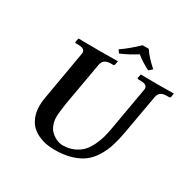

<svg xmlns="http://www.w3.org/2000/svg" viewBox="-178 -979 1162 1166"><g transform="rotate(30 403.5 -396.5)"><path d="M638.2 -568.8Q640.1 -576.7 640.1 -582Q640.1 -598.1 628.4 -605.5Q616.7 -612.8 590.8 -612.8H577.1Q569.8 -612.8 569.8 -621.1L575.2 -645L577.1 -646Q651.9 -645 690.9 -645L805.2 -646L807.1 -645L803.2 -621.1Q801.8 -612.8 793 -612.8H778.8Q749 -612.8 734.9 -601.8Q720.7 -590.8 716.8 -568.8L668 -293Q657.7 -235.4 644 -192.4Q630.4 -149.4 606 -109.1Q581.5 -68.8 548.3 -43.5Q515.1 -18.1 465.1 -2.9Q415 12.2 350.1 12.2Q321.3 12.2 294.2 7.8Q267.1 3.4 237.8 -9.5Q208.5 -22.5 187 -42.5Q165.5 -62.5 151.4 -96.7Q137.2 -130.9 137.2 -174.8Q137.2 -201.2 143.1 -234.9L201.2 -568.8Q203.1 -576.7 203.1 -582Q203.1 -598.1 191.4 -605.5Q179.7 -612.8 153.8 -612.8H140.1Q132.8 -612.8 132.8 -621.1L138.2 -645L140.1 -646Q236.8 -645 275.9 -645L413.1 -646L415 -645L410.2 -621.1Q408.7 -612.8 400.9 -612.8H387.2Q357.4 -612.8 342.8 -601.8Q328.1 -590.8 324.2 -568.8L271 -268.1Q259.8 -193.8 259.8 -170.9Q259.8 -140.1 268.8 -115.5Q277.8 -90.8 291.5 -76.7Q305.2 -62.5 322 -52.7Q338.9 -43 353 -39.6Q367.2 -36.1 378.9 -36.1Q421.4 -36.1 455.1 -51.3Q488.8 -66.4 510.3 -88.9Q531.7 -111.3 547.9 -145.3Q564 -179.2 572.3 -209Q580.1 -237.3 586.9 -275.9ZM539.1 -805.2Q569.3 -759.8 625 -710.9L602.1 -689.9Q546.4 -717.8 508.8 -749Q457 -715.8 397 -689.9L381.8 -710.9Q430.7 -743.2 496.1 -805.2Z"/></g></svg>

Font: Linux Libertine G
Style: Semibold Italic
Weight: 600
Italic angle: -11.5°
Designer: Philipp H. Poll
Foundry: Philipp H. Poll
Version: Version 5.1.1